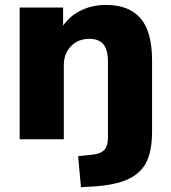

<svg xmlns="http://www.w3.org/2000/svg" viewBox="-20 -570 700 786"><path d="M299.8 69.3 355.5 63.5Q390.6 60.5 406.2 44.4Q421.9 28.3 421.9 -4.9V-316.4Q421.9 -367.2 402.8 -389.2Q383.8 -411.1 346.7 -411.1Q299.8 -411.1 270.5 -380.9Q241.2 -350.6 241.2 -302.7V0H60.5V-539.1H238.3V-464.8Q266.6 -505.9 312.5 -527.8Q358.4 -549.8 413.1 -549.8Q508.8 -549.8 555.7 -494.6Q602.5 -439.5 602.5 -323.2V-31.2Q602.5 44.9 580.6 91.3Q558.6 137.7 506.3 162.6Q454.1 187.5 362.3 193.4L311.5 196.3Z"/></svg>

Font: Min Sans Black
Style: Regular
Weight: 900
Designer: Jinseong-Kim, NotoSansCJK, Nunito
Foundry: Jinseong-Kim
Version: Version 1.000